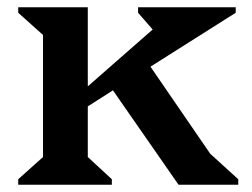

<svg xmlns="http://www.w3.org/2000/svg" viewBox="-20 -507 692 527"><path d="M30 0V-15L98 -76V-411L30 -472V-487H221V-270L399 -426L359 -472V-487H627V-472L393 -324L557 -85L634 -15V0H470L290 -259L221 -215V-76L287 -15V0Z"/></svg>

Font: Platypi Medium
Style: Regular
Weight: 500
Designer: David Sargent
Foundry: Bolt Cutter Type
Version: Version 1.200; ttfautohint (v1.8.4.7-5d5b)